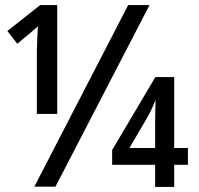

<svg xmlns="http://www.w3.org/2000/svg" viewBox="-20 -734 783 755"><path d="M125 -286H205V-714H138L9 -612L48 -562C95 -601 117 -619 129 -631C127 -599 126 -566 125 -534ZM115 0H198L568 -714H484ZM590 1H665V-86H719V-152H665V-431H591L421 -144V-86H590ZM489 -152 562 -277C572 -294 586 -326 592 -341C591 -315 590 -285 590 -252V-152Z"/></svg>

Font: Kathrein 67 Medium Condensed
Style: Regular
Weight: 500
Width: 3
Designer: Lazydogs Typefoundry, based on Open Sans by Ascender Corporation
Foundry: Lazydogs Typefoundry
Version: Version 1.003;PS 001.003;hotconv 1.0.88;makeotf.lib2.5.64775